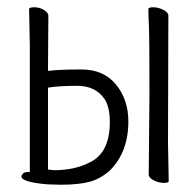

<svg xmlns="http://www.w3.org/2000/svg" viewBox="-20 -497 540 528"><path d="M147 11 111 10Q39 4 39 -12Q39 -15 43 -19.5Q47 -24 57 -24H62V-375L60 -472Q60 -477 74.5 -477Q89 -477 101 -469.5Q113 -462 113 -454L112 -308V-302Q143 -306 204 -306Q265 -306 299 -264.5Q333 -223 333 -163Q333 -79 282 -28Q256 -5 226 3Q196 11 147 11ZM111 10ZM281 -28H282Q282 -28 281 -28ZM129 -29Q185 -29 226 -50Q282 -76 282 -161Q282 -202 268 -224Q243 -261 192.5 -261Q142 -261 112 -256V-31Q125 -29 129 -29ZM444 1Q444 6 430.5 6Q417 6 403 -1Q389 -8 389 -17L391 -240Q391 -398 389.5 -426.5Q388 -455 388 -472Q388 -477 401.5 -477Q415 -477 429 -470Q443 -463 443 -454L442 -105Z"/></svg>

Font: LXGW WenKai Mono TC Light
Style: Regular
Weight: 300
Designer: LXGW / Fontworks Inc.
Foundry: LXGW / Fontworks Inc.
Version: Version 1.330